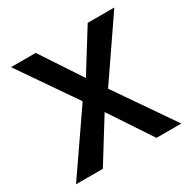

<svg xmlns="http://www.w3.org/2000/svg" viewBox="-149 -800 935 943"><g transform="rotate(-30 318.5 -329.0)"><path d="M617 -658 391 -328 617 0H476L319 -237L172 0H20L252 -337L31 -658H171L323 -428L466 -658Z"/></g></svg>

Font: EauTest
Style: Bold
Weight: 700
Designer: Christian Thalmann (Catharsis Fonts)
Version: Version 0.001;PS 000.001;hotconv 1.0.88;makeotf.lib2.5.64775